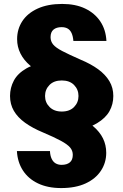

<svg xmlns="http://www.w3.org/2000/svg" viewBox="-20 -732 627 976"><path d="M291 224Q223 224 173.5 200.5Q124 177 96.5 134.5Q69 92 66 36H234Q235 59 242.5 75Q250 91 263 98.5Q276 106 293 106Q320 106 335 93.5Q350 81 350 55Q350 34 336.5 18Q323 2 290 -16Q257 -34 198 -59Q145 -81 107.5 -108Q70 -135 50.5 -168.5Q31 -202 31 -244Q31 -286 50.5 -322.5Q70 -359 114.5 -384.5Q159 -410 233 -416L213 -349Q166 -371 133.5 -398.5Q101 -426 84 -460Q67 -494 67 -533Q67 -584 93.5 -624.5Q120 -665 171.5 -688.5Q223 -712 296 -712Q364 -712 413 -688.5Q462 -665 490 -623Q518 -581 521 -524H353Q351 -548 344 -563.5Q337 -579 324.5 -586.5Q312 -594 293 -594Q267 -594 252 -581.5Q237 -569 237 -543Q237 -522 250 -506Q263 -490 296.5 -472.5Q330 -455 389 -429Q442 -407 479 -380Q516 -353 536 -319.5Q556 -286 556 -244Q556 -202 536.5 -167Q517 -132 473 -105.5Q429 -79 353 -62L374 -139Q421 -118 454 -90Q487 -62 503.5 -28.5Q520 5 520 45Q520 95 493 136Q466 177 415 200.5Q364 224 291 224ZM294 -165Q334 -165 356.5 -188Q379 -211 379 -244Q379 -277 356.5 -300Q334 -323 294 -323Q254 -323 231.5 -300Q209 -277 209 -244Q209 -211 232 -188Q255 -165 294 -165Z"/></svg>

Font: Parkinsans Light
Style: Bold
Weight: 700
Version: Version 1.000